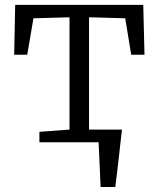

<svg xmlns="http://www.w3.org/2000/svg" viewBox="-20 -572 638 772"><path d="M384.5 180Q383.5 157.5 382.5 134.8Q381.5 112 380.5 89.5Q379.5 67 378.5 44.5Q377.5 22 376.5 0L327.5 -51H470.5Q468 -28 465.2 -5Q462.5 18 460 41.2Q457.5 64.5 454.8 87.8Q452 111 449.2 134Q446.5 157 443.5 180ZM138.5 0V-42L259.5 -51V-502.5L114.5 -498.5L89.5 -352H37L41 -552.5H556L561 -352H507.5L483.5 -498.5L338 -502.5V-51L461 -42V0Z"/></svg>

Font: Merriweather 24pt Light
Style: Regular
Weight: 300
Designer: Eben Sorkin
Foundry: Eben Sorkin
Version: Version 2.100